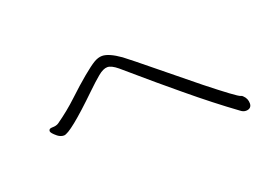

<svg xmlns="http://www.w3.org/2000/svg" viewBox="-65 -708 1131 777"><g transform="rotate(-20 500.0 -320.0)"><path d="M884 -180Q871 -183 755 -275Q715 -307 613.5 -390Q512 -473 489 -490Q441 -524 412 -524Q395 -524 376.5 -513Q358 -502 323 -473Q288 -444 245 -403.5Q202 -363 152 -328Q142 -321 124 -321Q109 -321 109 -310Q109 -302 131 -284Q144 -274 158 -274Q186 -274 322 -406Q353 -436 376 -455Q399 -474 416.5 -474Q434 -474 460 -452.5Q486 -431 526 -396Q566 -361 669 -275.5Q772 -190 860 -126Q872 -116 884 -116Q896 -116 902.5 -122Q909 -128 909 -139Q909 -160 894 -174Q890 -179 884 -180Z"/></g></svg>

Font: LXGW WenKai Mono TC Light
Style: Regular
Weight: 300
Designer: LXGW / Fontworks Inc.
Foundry: LXGW / Fontworks Inc.
Version: Version 1.330